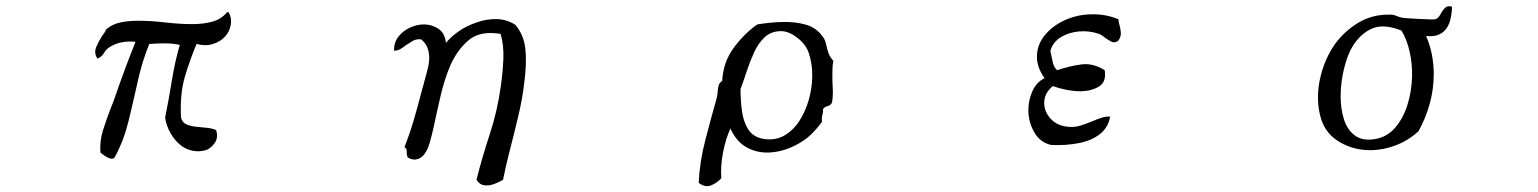

<svg xmlns="http://www.w3.org/2000/svg" viewBox="-20 -538 5040 629"><path d="M729 -498Q740 -478 736 -456.5Q732 -435 718 -419Q703 -402 678 -394Q653 -386 624 -394Q602 -342 585.5 -286Q569 -230 573 -153Q577 -137 590 -131Q603 -125 620 -123Q637 -121 655.5 -119.5Q674 -118 688 -112Q696 -87 683 -69Q670 -51 654 -46Q632 -40 612 -44Q592 -48 576 -59Q553 -76 538.5 -102Q524 -128 521 -153Q533 -212 543 -274Q553 -336 569 -391Q545 -396 520 -396Q495 -396 469 -394Q446 -338 431.5 -272.5Q417 -207 401.5 -143Q386 -79 358 -27Q354 -17 345.5 -18Q337 -19 328 -24.5Q319 -30 313 -35Q310 -37 309 -38Q306 -75 317.5 -111.5Q329 -148 343 -184Q347 -194 351 -204Q355 -214 358 -224Q374 -270 390.5 -314.5Q407 -359 424 -401Q378 -406 343 -386Q328 -378 321 -365Q314 -352 299 -346Q287 -365 295.5 -384.5Q304 -404 315 -421Q319 -426 322.5 -431.5Q326 -437 328 -442Q348 -459 374.5 -464.5Q401 -470 432 -470Q475 -470 521.5 -464.5Q568 -459 611 -459Q646 -459 675.5 -467Q705 -475 724 -498Z M1698 -271Q1692 -217 1678.5 -160Q1665 -103 1651 -49Q1637 5 1628 51Q1615 59 1598.5 65Q1582 71 1566.5 69Q1551 67 1541 51Q1559 -21 1584.5 -98.5Q1610 -176 1621 -258Q1627 -299 1629 -344.5Q1631 -390 1620 -427Q1553 -438 1515.5 -406.5Q1478 -375 1455 -323Q1436 -278 1423.5 -224.5Q1411 -171 1401 -123Q1396 -100 1387.5 -69.5Q1379 -39 1362 -24Q1353 -17 1341.5 -15.5Q1330 -14 1316 -22Q1312 -30 1312.5 -41Q1313 -52 1305 -56Q1322 -99 1335 -143Q1348 -187 1364 -249Q1366 -255 1367.5 -260.5Q1369 -266 1370 -271Q1377 -295 1382 -316Q1387 -337 1386 -355Q1385 -370 1379.5 -383.5Q1374 -397 1360 -409Q1344 -411 1332.5 -404Q1321 -397 1310 -390Q1301 -383 1292 -377.5Q1283 -372 1271 -372Q1270 -398 1285 -417.5Q1300 -437 1323 -447.5Q1346 -458 1369 -458Q1395 -458 1416.5 -443.5Q1438 -429 1441 -397Q1454 -415 1481.5 -434.5Q1509 -454 1543 -465Q1574 -476 1606.5 -475.5Q1639 -475 1668 -457Q1696 -424 1701 -378.5Q1706 -333 1698 -271Z M2710 -339Q2707 -322 2707 -306Q2707 -290 2707 -273Q2708 -257 2708.5 -240Q2709 -223 2706 -203Q2702 -193 2691.5 -190.5Q2681 -188 2676 -180Q2677 -174 2676 -169.5Q2675 -165 2674 -161Q2673 -156 2672.5 -151Q2672 -146 2673 -139Q2657 -117 2636.5 -97Q2616 -77 2584 -61Q2544 -41 2502.5 -38.5Q2461 -36 2426.5 -55Q2392 -74 2373 -117Q2358 -85 2349 -40Q2340 5 2343 46Q2328 62 2309 69.5Q2290 77 2269 61Q2272 -8 2291 -80.5Q2310 -153 2328 -217Q2329 -222 2330 -227Q2331 -232 2331 -237Q2332 -248 2334 -257Q2336 -266 2346 -273Q2349 -334 2383.5 -381Q2418 -428 2461 -458Q2503 -465 2544 -466Q2585 -467 2619 -457.5Q2653 -448 2673 -421Q2683 -409 2686 -394.5Q2689 -380 2693.5 -366Q2698 -352 2710 -339ZM2629 -366Q2619 -394 2590.5 -415.5Q2562 -437 2536 -436Q2505 -435 2484.5 -415.5Q2464 -396 2450.5 -366.5Q2437 -337 2426.5 -305Q2416 -273 2406 -246Q2406 -211 2410.5 -175.5Q2415 -140 2431 -114.5Q2447 -89 2481 -83Q2519 -77 2548.5 -93.5Q2578 -110 2598.5 -141.5Q2619 -173 2630 -212.5Q2641 -252 2641 -292Q2641 -332 2629 -366Z M3644 -405Q3632 -396 3622 -401Q3612 -406 3602 -413Q3597 -417 3591.5 -421Q3586 -425 3580 -427Q3549 -438 3515 -435Q3481 -432 3455 -416Q3429 -400 3421 -371Q3425 -354 3428.5 -336Q3432 -318 3443 -308Q3485 -322 3523 -327Q3561 -332 3599 -308Q3605 -270 3581 -255Q3557 -240 3522 -239Q3497 -239 3472.5 -244Q3448 -249 3429 -256Q3399 -231 3401 -197Q3402 -171 3422 -149Q3442 -127 3476 -123Q3499 -120 3519.5 -126.5Q3540 -133 3559 -141Q3575 -148 3589.5 -152.5Q3604 -157 3617 -156Q3610 -119 3582.5 -98Q3555 -77 3513.5 -69Q3472 -61 3424 -63Q3387 -71 3367.5 -106Q3348 -141 3349 -181Q3350 -213 3363 -241Q3376 -269 3402 -282Q3377 -317 3377 -352Q3377 -390 3401.5 -421Q3426 -452 3466.5 -471Q3507 -490 3553 -491Q3600 -493 3644 -475Q3644 -469 3645.5 -464Q3647 -459 3648 -454Q3651 -442 3652 -430.5Q3653 -419 3644 -405Z M4737 -516Q4736 -491 4730.5 -470.5Q4725 -450 4712 -437Q4702 -427 4687.5 -422.5Q4673 -418 4652 -420Q4665 -390 4671 -358.5Q4677 -327 4677 -295Q4677 -245 4663.5 -197Q4650 -149 4627 -108Q4593 -77 4551.5 -61.5Q4510 -46 4469 -46Q4411 -46 4364 -75.5Q4317 -105 4304 -163Q4291 -221 4305 -282.5Q4319 -344 4353 -393Q4385 -437 4431.5 -464.5Q4478 -492 4537 -490Q4546 -490 4554.5 -486Q4563 -482 4574 -480Q4579 -479 4594.5 -478Q4610 -477 4629 -476Q4648 -475 4663 -474.5Q4678 -474 4682 -475Q4691 -478 4695.5 -485.5Q4700 -493 4704 -500Q4709 -508 4716 -514Q4723 -520 4737 -516ZM4606 -288Q4607 -329 4598 -369Q4589 -409 4571 -438Q4513 -461 4475 -444.5Q4437 -428 4411 -386Q4394 -358 4383 -312.5Q4372 -267 4372 -222Q4372 -182 4382.5 -148Q4393 -114 4417.5 -95Q4442 -76 4482 -82Q4523 -88 4550 -119Q4577 -150 4591 -195Q4605 -240 4606 -288Z"/></svg>

Font: Yuji Mai
Style: Regular
Weight: 400
Designer: Kataoka Yuji
Foundry: Kinuta Font Factory
Version: Version 3.002